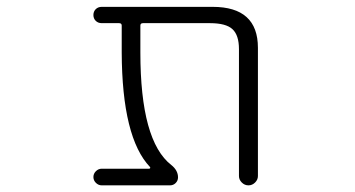

<svg xmlns="http://www.w3.org/2000/svg" viewBox="-20 -565 1040 563"><path d="M736.3 -48.8Q736.3 -38.1 728 -29.8Q719.7 -21.5 708.5 -21.5Q697.3 -21.5 689 -29.8Q680.7 -38.1 680.7 -48.8V-420.9Q680.7 -461.9 661.6 -479.5Q642.6 -497.1 595.7 -497.1H399.4Q391.6 -497.1 391.6 -490.2V-411.1Q391.6 -151.4 482.4 -81.1Q502 -65.4 502 -44.9Q502 -35.2 495.1 -28.3Q488.3 -21.5 478.5 -21.5H278.3Q268.6 -21.5 261.2 -28.8Q253.9 -36.1 253.9 -45.9Q253.9 -55.7 261.2 -63Q268.6 -70.3 278.3 -70.3H417Q419.9 -70.3 420.4 -72.3Q420.9 -74.2 419.9 -75.2Q337.9 -161.1 336.9 -411.1V-490.2Q336.9 -497.1 329.1 -497.1H278.3Q267.6 -497.1 260.7 -503.9Q253.9 -510.7 253.9 -521Q253.9 -531.2 260.7 -538.1Q267.6 -544.9 278.3 -544.9H603.5Q736.3 -544.9 736.3 -424.8Z"/></svg>

Font: Rounded-X Mgen+ 2m light
Style: Regular
Weight: 200
Designer: [Source Han Sans]
Ryoko NISHIZUKA  (kana & ideographs); Paul D. Hunt (Latin, Greek & Cyrillic); Wenlong ZHANG  (bopomofo
Version: Version 1.059.20150602